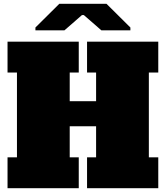

<svg xmlns="http://www.w3.org/2000/svg" viewBox="-20 -999 880 1019"><path d="M820 -614H770V-164H820V0H442V-164H490V-329H350V-164H398V0H20V-164H70V-614H20V-778H398V-614H350V-462H490V-614H442V-778H820ZM168 -838V-853L295 -979H545L672 -853V-838H518L425 -919H415L322 -838Z"/></svg>

Font: Alfa Slab One
Style: Regular
Weight: 400
Designer: JM Sole
Foundry: JM Sole
Version: Version 2.000